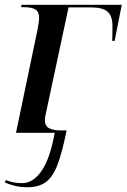

<svg xmlns="http://www.w3.org/2000/svg" viewBox="-25 -556 530 804"><path d="M90 228Q61 228 37 222Q13 216 -5 208L-1 198Q11 203 28.5 207Q46 211 67 211Q114 211 149.5 159Q185 107 204 0H42L133 -436Q135 -448 137 -461Q139 -474 139 -480Q139 -507 123 -516.5Q107 -526 74 -526H63L66 -536H485L455 -385H445Q445 -392 445.5 -403.5Q446 -415 446 -447Q446 -489 425.5 -507Q405 -525 357 -525H262L166 -76Q163 -62 163 -53Q163 -27 182 -18.5Q201 -10 226 -10H254Q236 80 216.5 132Q197 184 167.5 206Q138 228 90 228Z"/></svg>

Font: Noto Serif Display Medium
Style: Italic
Weight: 500
Italic angle: -12°
Designer: Monotype Design Team
Foundry: Monotype Imaging Inc.
Version: Version 2.009